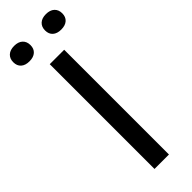

<svg xmlns="http://www.w3.org/2000/svg" viewBox="-355 -944 959 959"><g transform="rotate(-45 124.0 -465.0)"><path d="M73 0V-740H175V0ZM236 -821.5Q207.5 -821.5 191.5 -835.8Q175.5 -850 175.5 -875.5Q175.5 -901 191.5 -915.8Q207.5 -930.5 236 -930.5Q265 -930.5 281 -915.8Q297 -901 297 -875.5Q297 -850 281 -835.8Q265 -821.5 236 -821.5ZM12 -821.5Q-17 -821.5 -33 -835.8Q-49 -850 -49 -875.5Q-49 -901 -33 -915.8Q-17 -930.5 12 -930.5Q40.5 -930.5 56.5 -915.8Q72.5 -901 72.5 -875.5Q72.5 -850 56.5 -835.8Q40.5 -821.5 12 -821.5Z"/></g></svg>

Font: Encode Sans SemiCondensed SemiCondensed Medium
Style: Regular
Weight: 500
Width: 4
Designer: Multiple Designers
Foundry: Impallari Type
Version: Version 3.000; ttfautohint (v1.8.3) -l 8 -r 50 -G 200 -x 14 